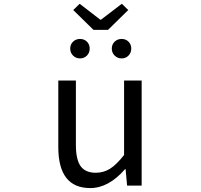

<svg xmlns="http://www.w3.org/2000/svg" viewBox="-20 -959 1040 992"><path d="M446.3 12.7Q281.2 12.7 281.2 -199.2V-543H372.1V-210Q372.1 -134.8 396.5 -100.6Q420.9 -66.4 474.6 -66.4Q515.6 -66.4 548.8 -87.4Q582 -108.4 621.1 -158.2V-543H711.9V0H636.7L628.9 -85H626Q541 12.7 446.3 12.7ZM391.6 -939.5 498 -857.4H502L609.4 -939.5L642.6 -907.2L538.1 -804.7H462.9L358.4 -907.2ZM429.2 -671.9Q415 -657.2 393.6 -657.2Q372.1 -657.2 357.4 -671.9Q342.8 -686.5 342.8 -708Q342.8 -729.5 357.4 -743.7Q372.1 -757.8 393.6 -757.8Q415 -757.8 429.2 -743.7Q443.4 -729.5 443.4 -708Q443.4 -686.5 429.2 -671.9ZM644 -671.9Q629.9 -657.2 608.4 -657.2Q586.9 -657.2 572.3 -671.9Q557.6 -686.5 557.6 -708Q557.6 -729.5 572.3 -743.7Q586.9 -757.8 608.4 -757.8Q629.9 -757.8 644 -743.7Q658.2 -729.5 658.2 -708Q658.2 -686.5 644 -671.9Z"/></svg>

Font: Gen Shin Gothic Monospace Regular
Style: Regular
Weight: 400
Designer: [Source Han Sans]
Ryoko NISHIZUKA  (kana & ideographs); Paul D. Hunt (Latin, Greek & Cyrillic); Wenlong ZHANG  (bopomofo
Version: Version 1.002.20150607